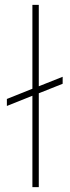

<svg xmlns="http://www.w3.org/2000/svg" viewBox="-20 -770 287 790"><path d="M237.8 -454.1V-425.3L139.6 -386.2V0H113.3V-376L8.3 -334V-362.8L113.3 -404.8V-750H139.6V-415Z"/></svg>

Font: Vazirmatn RD Thin
Style: Regular
Weight: 100
Designer: Saber Rastikerdar
Foundry: Saber Rastikerdar
Version: Version 32.102